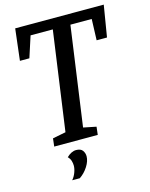

<svg xmlns="http://www.w3.org/2000/svg" viewBox="-124 -727 784 1001"><g transform="rotate(-15 267.5 -227.0)"><path d="M94 0 99 -43 170 -57 245 -592H125L88 -478H37L57 -648H535L507 -478H451L455 -592H340L265 -57L334 -43L329 0ZM139 194Q152 179 159.5 159Q167 139 167 122Q167 109 163 96Q159 83 148 72Q160 60 173 53.5Q186 47 199 47Q224 47 234 61Q244 75 244 92Q244 118 225.5 147Q207 176 180 194Z"/></g></svg>

Font: Faustina Medium
Style: Italic
Weight: 500
Italic angle: -8°
Designer: Alfonso Garcia
Foundry: http://www.omnibus-type.com
Version: Version 1.200